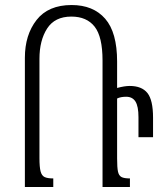

<svg xmlns="http://www.w3.org/2000/svg" viewBox="-20 -744 649 764"><path d="M589 -276V-198H531V-278Q531 -321 519 -340Q507 -359 482 -359Q460 -359 446 -352V-114Q446 -77 449.5 -61Q453 -45 463.5 -39.5Q474 -34 497 -34V0H388V-503Q388 -598 356.5 -638Q325 -678 264 -678Q198 -678 167.5 -630.5Q137 -583 137 -510V-115Q137 -79 141.5 -62Q146 -45 157.5 -39.5Q169 -34 192 -34V0H79V-514Q79 -605 125.5 -664.5Q172 -724 265 -724Q351 -724 398.5 -669.5Q446 -615 446 -499V-394Q476 -402 496 -402Q544 -402 566.5 -374Q589 -346 589 -276Z"/></svg>

Font: Noto Serif Armenian Light Cond
Style: Regular
Weight: 300
Width: 3
Designer: Monotype Design team
Foundry: Monotype Imaging Inc.
Version: Version 1.000